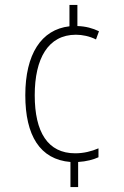

<svg xmlns="http://www.w3.org/2000/svg" viewBox="-20 -744 501 774"><path d="M292 -639V-724H260V-638C146 -625 82 -525 82 -360C82 -198 141 -101 264 -91V10H295V-91C329 -93 357 -101 377 -110V-146C349 -134 318 -126 283 -126C173 -126 120 -211 120 -360C120 -508 174 -604 286 -604C312 -604 341 -598 367 -585L379 -618C354 -630 326 -638 292 -639Z"/></svg>

Font: Noto Sans Devanagari Condensed ExtraLight
Style: Regular
Weight: 200
Width: 3
Designer: Jelle Bosma - Monotype Design Team
Foundry: Monotype Imaging Inc.
Version: Version 2.004